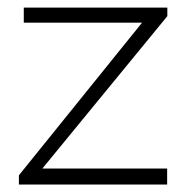

<svg xmlns="http://www.w3.org/2000/svg" viewBox="-20 -496 504 516"><path d="M30.8 -24.9 361.8 -435.1H43.9V-475.6H429.7V-452.6L93.8 -43H429.2V0H30.8Z"/></svg>

Font: DavidDev Light
Style: Regular
Weight: 300
Designer: David.dev
Foundry: David.dev
Version: Version 1.001;FEAKit 1.0